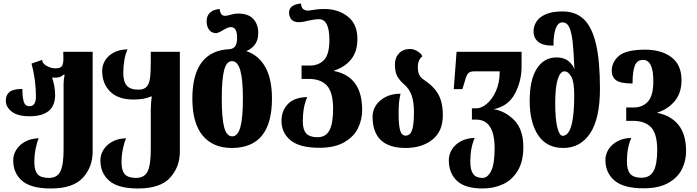

<svg xmlns="http://www.w3.org/2000/svg" viewBox="-20 -830 3957 1090"><path d="M55 80Q55 49 72 21Q89 -7 122 -25.5Q155 -44 200 -45Q189 -20 182 16Q175 52 175 92Q175 138 193.5 159Q212 180 257 180Q305 180 323 143Q341 106 341 18V-353Q341 -379 347 -406H341Q330 -396 318.5 -392.5Q307 -389 291 -389Q281 -389 276 -390Q293 -337 293 -291Q293 -170 148 -170Q81 -170 47 -196Q13 -222 13 -260Q13 -290 33.5 -307.5Q54 -325 107 -325Q107 -281 114.5 -254Q122 -227 147 -227Q184 -227 184 -282Q184 -376 159 -469L219 -490Q220 -469 245.5 -455.5Q271 -442 294 -442Q322 -442 331 -454Q340 -466 340 -498Q340 -522 339 -536H506V31Q506 118 450.5 179Q395 240 268 240Q156 240 105.5 196.5Q55 153 55 80Z M550 80Q550 49 567 21Q584 -7 617 -25.5Q650 -44 696 -45Q685 -21 677.5 15.5Q670 52 670 92Q670 138 688.5 159Q707 180 752 180Q800 180 818 143Q836 106 836 18V-202Q836 -246 842 -282H836Q801 -265 737 -265Q651 -265 605.5 -310Q560 -355 560 -428Q560 -459 576.5 -486.5Q593 -514 625.5 -531.5Q658 -549 704 -550Q680 -495 680 -415Q680 -366 700 -343.5Q720 -321 765 -321Q797 -321 812 -337Q827 -353 831.5 -385.5Q836 -418 836 -482V-536H1001V31Q1001 118 945.5 179Q890 240 763 240Q651 240 600.5 196.5Q550 153 550 80Z M1072 -270Q1072 -542 1285 -551Q1307 -554 1316.5 -569.5Q1326 -585 1326 -614Q1326 -646 1317.5 -661Q1309 -676 1290 -676Q1281 -676 1272.5 -672.5Q1264 -669 1248 -660Q1219 -642 1207 -642Q1182 -642 1167.5 -660.5Q1153 -679 1153 -710Q1153 -740 1172 -758Q1191 -776 1227 -779Q1231 -740 1257 -740Q1269 -740 1296 -748Q1313 -753 1332 -753Q1390 -753 1418 -722.5Q1446 -692 1446 -642Q1446 -568 1378 -540Q1448 -517 1486 -449.5Q1524 -382 1524 -270Q1524 10 1296 10Q1189 10 1130.5 -60.5Q1072 -131 1072 -270ZM1359 -270Q1359 -379 1344 -431Q1329 -483 1297 -483Q1266 -483 1252.5 -432Q1239 -381 1239 -270Q1239 -160 1252.5 -108Q1266 -56 1298 -56Q1330 -56 1344.5 -108Q1359 -160 1359 -270Z M1578 -144Q1578 -201 1614 -239Q1650 -277 1724 -279Q1699 -222 1699 -141Q1699 -94 1718.5 -72.5Q1738 -51 1783 -51Q1829 -51 1850 -89.5Q1871 -128 1871 -212Q1871 -306 1836 -344Q1801 -382 1733 -382H1692V-458H1740Q1789 -458 1819.5 -489.5Q1850 -521 1850 -603Q1850 -721 1791 -721Q1768 -721 1731 -713Q1699 -704 1675 -704Q1650 -704 1635.5 -718.5Q1621 -733 1621 -758Q1621 -804 1689 -810Q1690 -789 1700 -779.5Q1710 -770 1730 -770Q1737 -770 1752 -773Q1757 -774 1777.5 -776.5Q1798 -779 1821 -779Q1900 -779 1954.5 -736Q2009 -693 2009 -609Q2009 -536 1972.5 -492Q1936 -448 1876 -429V-427Q2036 -396 2036 -206Q2036 -151 2012.5 -102.5Q1989 -54 1934.5 -22.5Q1880 9 1794 9Q1681 9 1629.5 -33.5Q1578 -76 1578 -144Z M2095 -169Q2095 -202 2114 -231.5Q2133 -261 2169 -279.5Q2205 -298 2254 -298Q2247 -270 2245 -244.5Q2243 -219 2243 -181Q2243 -121 2251.5 -90.5Q2260 -60 2282 -60Q2308 -60 2319 -90Q2330 -120 2330 -196Q2330 -250 2317 -288Q2304 -326 2274 -351Q2246 -376 2234 -399.5Q2222 -423 2222 -465Q2222 -503 2245.5 -527.5Q2269 -552 2308 -552Q2328 -552 2350 -539Q2372 -526 2378 -510Q2367 -503 2359.5 -487.5Q2352 -472 2352 -449Q2352 -423 2360 -406Q2368 -389 2385 -378Q2442 -341 2468 -295Q2494 -249 2494 -176Q2494 -84 2434.5 -37Q2375 10 2283 10Q2095 10 2095 -169Z M2528 79Q2528 48 2545 19.5Q2562 -9 2595.5 -27.5Q2629 -46 2675 -47Q2650 8 2650 88Q2650 136 2666.5 158Q2683 180 2720 180Q2748 180 2768 141Q2788 102 2788 12Q2788 -151 2683 -151H2659V-215H2685Q2713 -215 2744 -241Q2775 -267 2796 -314.5Q2817 -362 2817 -425H2673Q2647 -425 2637 -413Q2627 -401 2617 -363L2605 -324H2556L2572 -536H2941V-452Q2941 -369 2903 -298Q2865 -227 2783 -210Q2850 -199 2900.5 -146.5Q2951 -94 2951 5Q2951 88 2918.5 140.5Q2886 193 2834 216.5Q2782 240 2721 240Q2620 240 2574 196.5Q2528 153 2528 79Z M2987 -257Q2987 -378 3028 -441Q3069 -504 3139 -504Q3180 -504 3205 -485Q3230 -466 3241 -437Q3237 -541 3230.5 -596Q3224 -651 3211 -677Q3198 -703 3173 -703Q3148 -703 3135 -669Q3122 -635 3122 -571Q3062 -570 3035.5 -592.5Q3009 -615 3009 -652Q3009 -674 3018.5 -694.5Q3028 -715 3046 -730Q3068 -747 3098 -756Q3128 -765 3174 -765Q3248 -765 3294.5 -720.5Q3341 -676 3363.5 -580Q3386 -484 3386 -327Q3386 -157 3330.5 -73.5Q3275 10 3178 10Q3083 10 3035 -62.5Q2987 -135 2987 -257ZM3240 -289Q3240 -366 3223 -395.5Q3206 -425 3184 -425Q3161 -425 3146.5 -381Q3132 -337 3132 -244Q3132 -153 3144 -106Q3156 -59 3174 -59Q3240 -59 3240 -289Z M3417 78Q3417 47 3434 19Q3451 -9 3484.5 -27.5Q3518 -46 3564 -47Q3539 8 3539 87Q3539 135 3558 157Q3577 179 3622 179Q3669 179 3690 141.5Q3711 104 3711 22Q3711 -71 3676 -107.5Q3641 -144 3572 -144H3535V-220H3580Q3627 -220 3658 -253Q3689 -286 3689 -369Q3689 -490 3631 -490Q3597 -490 3584 -457.5Q3571 -425 3571 -356Q3502 -356 3477.5 -374.5Q3453 -393 3453 -428Q3453 -478 3494 -513Q3535 -548 3643 -548Q3735 -548 3792 -505Q3849 -462 3849 -375Q3849 -302 3810.5 -256Q3772 -210 3712 -191V-189Q3789 -174 3832 -120.5Q3875 -67 3875 29Q3875 82 3851.5 130Q3828 178 3774 208.5Q3720 239 3634 239Q3520 239 3468.5 195Q3417 151 3417 78Z"/></svg>

Font: Noto Serif Georgian Black Cond
Style: Regular
Weight: 900
Width: 3
Designer: Monotype Design team
Foundry: Monotype Imaging Inc.
Version: Version 1.000